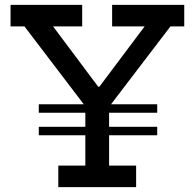

<svg xmlns="http://www.w3.org/2000/svg" viewBox="-20 -772 804 792"><path d="M628.5 -342V-307H140V-342ZM628.5 -249V-214H140V-249ZM683 -663 424 -323.5H339.5L81 -663H23.5V-752H319V-663H199L411.5 -379L334 -414.5H428L363.5 -379L576.5 -663H442.5V-752H740V-663ZM430 -395.5V-89H541.5V0H220.5V-89H332V-395.5Z"/></svg>

Font: Hepta Slab Medium
Style: Regular
Weight: 500
Designer: Michael LaGattuta
Foundry: Michael LaGattuta
Version: Version 1.102